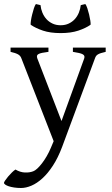

<svg xmlns="http://www.w3.org/2000/svg" viewBox="-33 -691 556 955"><path d="M492.7 -433.1Q478 -429.7 468.8 -426.8Q459.5 -423.8 453.6 -420.2Q447.8 -416.5 444.6 -411.9Q441.4 -407.2 439 -399.9L275.9 40Q255.4 94.2 230.2 132.8Q205.1 171.4 178 196Q150.9 220.7 123.5 232.4Q96.2 244.1 71.8 244.1Q53.2 244.1 37.6 241.7Q22 239.3 10.7 235.6Q-0.5 231.9 -6.8 227.3Q-13.2 222.7 -13.2 218.3Q-13.2 215.3 -7.3 206.5Q-1.5 197.8 7.3 187.3Q16.1 176.8 26.1 167Q36.1 157.2 43.9 152.3Q67.4 166 90.6 167Q113.8 168 131.8 161.1Q140.6 158.2 152.3 147.5Q164.1 136.7 176 121.1Q188 105.5 199.5 85.7Q210.9 65.9 219.7 44.9L233.9 11.2L73.7 -399.9Q69.3 -413.6 56.6 -420.7Q43.9 -427.7 19.5 -433.1V-454.1H208V-433.1Q189 -430.7 177 -428.2Q165 -425.8 158.4 -422.1Q151.9 -418.5 150.9 -413.1Q149.9 -407.7 152.8 -399.9L272.9 -88.9L385.7 -399.9Q388.2 -407.2 386.5 -412.4Q384.8 -417.5 378.2 -421.1Q371.6 -424.8 359.6 -427.5Q347.7 -430.2 329.6 -433.1V-454.1H492.7ZM268.6 -526.4Q217.3 -526.4 180.9 -538.6Q144.5 -550.8 119.6 -567.9Q118.7 -573.7 120.8 -588.4Q123 -603 127 -619.1Q130.9 -635.3 135.7 -649.9Q140.6 -664.6 145.5 -670.9L168.5 -665.5Q170.4 -646.5 177.7 -628.4Q185.1 -610.4 197.5 -596.4Q210 -582.5 227.8 -574Q245.6 -565.4 268.6 -565.4Q291.5 -565.4 309.3 -574Q327.1 -582.5 339.6 -596.4Q352.1 -610.4 359.4 -628.4Q366.7 -646.5 368.7 -665.5L391.6 -670.9Q396.5 -664.6 401.4 -649.9Q406.2 -635.3 410.2 -619.1Q414.1 -603 416.3 -588.4Q418.5 -573.7 417.5 -567.9Q393.1 -550.8 356.4 -538.6Q319.8 -526.4 268.6 -526.4Z"/></svg>

Font: Noto Serif Devanagari
Style: Regular
Weight: 400
Designer: Monotype Design Team
Foundry: Monotype Imaging Inc.
Version: Version 1.01